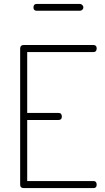

<svg xmlns="http://www.w3.org/2000/svg" viewBox="-20 -961 538 981"><path d="M119 -695V-384H279Q296 -384 296 -365Q296 -348 279 -348H119V-36H457Q474 -36 474 -17Q474 0 457 0H101Q83 0 83 -18V-713Q83 -731 101 -731H457Q474 -731 474 -714Q474 -695 457 -695ZM151 -923Q151 -941 168 -941H388Q395 -941 400.5 -935.5Q406 -930 406 -923Q406 -916 400.5 -911Q395 -906 388 -906H168Q151 -906 151 -923Z"/></svg>

Font: Dosis
Style: ExtraLight
Weight: 250
Designer: Edgar Tolentino, Pablo Impallari, Igino Marini
Foundry: Edgar Tolentino, Pablo Impallari, Igino Marini
Version: Version 1.007